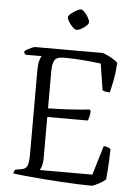

<svg xmlns="http://www.w3.org/2000/svg" viewBox="-61 -973 724 1019"><g transform="rotate(5 301.0 -463.5)"><path d="M466 0Q439 0 396.5 -1.5Q354 -3 304 -6Q254 -9 204 -13Q154 -17 112.5 -21Q71 -25 47 -29Q47 -35 50 -41Q53 -47 56 -50L82 -54Q109 -57 117.5 -74Q126 -91 126 -140V-585Q126 -617 131.5 -636.5Q137 -656 142 -662H57Q54 -664 51 -668Q48 -672 48 -679Q52 -684 63.5 -690.5Q75 -697 86.5 -702Q98 -707 103 -707H465Q487 -699 509 -687Q531 -675 545 -662Q542 -610 533.5 -566.5Q525 -523 519 -502Q504 -502 493.5 -504.5Q483 -507 480 -510L458 -650Q435 -653 401 -656.5Q367 -660 329.5 -662Q292 -664 259 -664Q221 -664 210.5 -644Q200 -624 200 -588V-389Q266 -390 321 -393.5Q376 -397 420 -402L427 -394Q426 -376 422.5 -362.5Q419 -349 416 -343H200V-121Q200 -99 195 -82.5Q190 -66 185 -59H465L512 -215Q525 -215 535 -210.5Q545 -206 549 -202Q549 -171 546.5 -126Q544 -81 540 -40Q527 -28 503 -15Q479 -2 466 0ZM314 -817Q306 -817 294 -828.5Q282 -840 272.5 -855Q263 -870 263 -879Q263 -888 276 -899Q289 -910 304.5 -918.5Q320 -927 329 -927Q337 -927 348.5 -915Q360 -903 368.5 -887.5Q377 -872 377 -863Q377 -855 365.5 -844Q354 -833 339 -825Q324 -817 314 -817Z"/></g></svg>

Font: Texturina 72pt Light
Style: Regular
Weight: 300
Designer: Guillermo Torres Carreño
Foundry: Omnibus-Type
Version: Version 1.002; ttfautohint (v1.8.3)